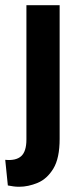

<svg xmlns="http://www.w3.org/2000/svg" viewBox="-35 -548 304 734"><path d="M38 166Q26 166 16 164.5Q6 163 -5 161L-15 63Q26 67 46 49Q66 31 66 -15V-528H193V-17Q193 57 169 96.5Q145 136 109 151Q73 166 38 166Z"/></svg>

Font: Bricolage Grotesque 12pt Condensed SemiBold
Style: Regular
Weight: 600
Width: 3
Designer: Mathieu Triay
Foundry: Atelier Triay
Version: Version 1.001; ttfautohint (v1.8.4.7-5d5b);gftools[0.9.33.de